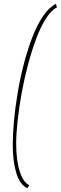

<svg xmlns="http://www.w3.org/2000/svg" viewBox="-20 -769 319 1009"><path d="M47 -9Q47 -64 53.5 -134.5Q60 -205 73 -282Q86 -359 105.5 -434Q125 -509 150 -573.5Q175 -638 206 -684Q237 -730 274 -749L279 -730Q249 -715 221 -671Q193 -627 169.5 -563.5Q146 -500 126.5 -426.5Q107 -353 93.5 -278Q80 -203 72.5 -134.5Q65 -66 65 -14Q65 74 84 132.5Q103 191 134 204L123 220Q84 201 65.5 139.5Q47 78 47 -9Z"/></svg>

Font: Georama SemiCondensed Thin
Style: Italic
Weight: 100
Width: 4
Italic angle: -9°
Designer: Jean-Baptiste Levee
Foundry: Production Type
Version: Version 1.000